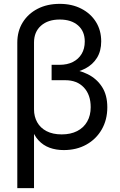

<svg xmlns="http://www.w3.org/2000/svg" viewBox="-20 -757 615 981"><path d="M68.4 204.1V-539.1Q68.4 -597.7 95.9 -642.3Q123.5 -687 172.4 -712.2Q221.2 -737.3 285.2 -737.3Q347.7 -737.3 395.5 -712.6Q443.4 -688 470.2 -645Q497.1 -602.1 497.1 -545.4Q497.1 -496.6 475.6 -461.7Q454.1 -426.8 415.5 -406.7Q377 -386.7 326.2 -380.4V-405.8Q382.8 -400.4 428.5 -377.7Q474.1 -355 501.2 -313.2Q528.3 -271.5 528.3 -209Q528.3 -145 499.8 -95.5Q471.2 -45.9 421.1 -18.1Q371.1 9.8 305.7 9.8Q266.1 9.8 233.4 -2.2Q200.7 -14.2 176.8 -40Q152.8 -65.9 139.2 -107.9L153.8 -115.2V204.1ZM295.4 -70.3Q340.8 -70.3 374 -87.2Q407.2 -104 425.3 -135.5Q443.4 -167 443.4 -209.5Q443.4 -272.9 408.4 -310.1Q373.5 -347.2 313.5 -347.2H243.7V-425.8H283.7Q323.7 -425.8 352.5 -440.4Q381.3 -455.1 397.2 -481.7Q413.1 -508.3 413.1 -544.9Q413.1 -597.2 378.7 -627.2Q344.2 -657.2 285.2 -657.2Q225.1 -657.2 189.5 -625.7Q153.8 -594.2 153.8 -540V-198.2Q153.8 -161.6 169.9 -132.6Q186 -103.5 217.8 -86.9Q249.5 -70.3 295.4 -70.3Z"/></svg>

Font: Inter 24pt
Style: Regular
Weight: 400
Designer: Rasmus Andersson
Foundry: rsms
Version: Version 4.001;git-66647c0bb